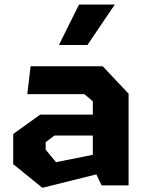

<svg xmlns="http://www.w3.org/2000/svg" viewBox="-20 -842 660 872"><path d="M441.5 0H564V-416.5L446.5 -541H119L104 -414.5H363L401.5 -382V-321.5H162.5L40 -233.5V-96.5L172.5 11L417.5 -50ZM187.5 -162V-196.5L227.5 -226.5H401.5V-139L234.5 -105.5ZM247.5 -637.5 339 -821.5H501.5L377 -637.5Z"/></svg>

Font: Monaspace Krypton ExtraBold
Style: Regular
Weight: 800
Designer: Riley Cran & the Lettermatic Team
Foundry: Lettermatic
Version: Version 1.101 (Monaspace Krypton)